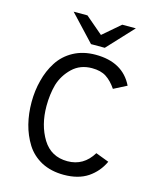

<svg xmlns="http://www.w3.org/2000/svg" viewBox="-134 -1013 915 1118"><g transform="rotate(15 323.5 -454.5)"><path d="M398.4 -764.6Q377 -764.6 315.4 -764.6Q278.3 -803.7 168.9 -920.9Q189.5 -920.9 252 -920.9Q278.3 -898.4 357.4 -831.1Q382.8 -853.5 461.9 -920.9Q482.4 -920.9 543.9 -920.9Q507.8 -881.8 398.4 -764.6ZM358.4 11.7Q282.2 11.7 223.6 -18.6Q166 -49.8 132.8 -102.5Q99.6 -156.2 84 -217.8Q68.4 -280.3 68.4 -349.6Q68.4 -418.9 85 -481.4Q100.6 -543.9 133.8 -595.7Q168 -649.4 225.6 -680.7Q283.2 -711.9 358.4 -711.9Q522.5 -711.9 584 -585.9Q557.6 -572.3 505.9 -545.9Q477.5 -587.9 444.3 -609.4Q411.1 -630.9 358.4 -630.9Q287.1 -630.9 240.2 -585.9Q193.4 -541 174.8 -480.5Q158.2 -419.9 158.2 -349.6Q158.2 -235.4 209 -152.3Q259.8 -70.3 358.4 -70.3Q456.1 -70.3 509.8 -159.2Q537.1 -149.4 589.8 -128.9Q560.5 -65.4 502.9 -26.4Q445.3 11.7 358.4 11.7Z"/></g></svg>

Font: Overpass
Style: Regular
Weight: 400
Designer: Delve Withrington, Thomas Jockin
Version: Version 3.000;DELV;Overpass; ttfautohint (v1.5)